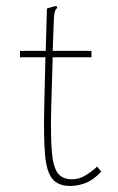

<svg xmlns="http://www.w3.org/2000/svg" viewBox="-20 -604 390 634"><path d="M212 10Q171 10 152 -14.5Q133 -39 128.5 -95.5Q124 -152 126 -248L130 -415H46V-436H131L135 -576L159 -583L167 -584L169 -578Q164 -574 161.5 -567Q159 -560 158 -544L154 -436H282V-415H154L149 -243Q147 -155 151 -105Q155 -55 169.5 -34Q184 -13 215 -12Q240 -11 262.5 -25Q285 -39 301 -54L314 -37Q290 -11 264.5 -0.5Q239 10 212 10Z"/></svg>

Font: Inconsolata ExtraCondensed ExtraLight
Style: Regular
Weight: 200
Width: 2
Monospace: yes
Designer: Raph Levien, Cyreal, Brenton Simpson
Foundry: Raph Levien, Cyreal, Google
Version: Version 3.001; ttfautohint (v1.8.2.53-6de2)